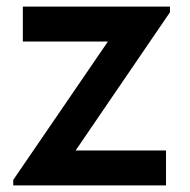

<svg xmlns="http://www.w3.org/2000/svg" viewBox="-20 -560 574 580"><path d="M20 0H481.5V-105.5H208.5L493.5 -523V-540H49V-434.5H306L20 -16.5Z"/></svg>

Font: Eudonet
Style: Bold
Weight: 700
Designer: Mikhail Sharanda
Foundry: Mikhail Sharanda
Version: Version 4.503;Glyphs 3.1.2 (3151)